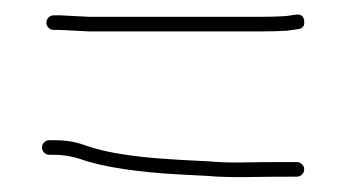

<svg xmlns="http://www.w3.org/2000/svg" viewBox="-20 -422 486 263"><path d="M37.5 -220C37.5 -217.3 38.5 -215 40.5 -213C42.5 -211 44.8 -210 47.5 -210H53.5C66.2 -210 78.5 -208 90.5 -204C121.3 -193 170.1 -186 226.5 -183L264.8 -181C278.1 -179.7 297.1 -179.2 318 -179.5C338.8 -179.8 361.7 -180 386.7 -180C389.4 -180 391.7 -181 393.7 -183C395.7 -185 396.7 -187.3 396.7 -190C396.7 -192.7 395.7 -195 393.7 -197C391.7 -199 389.4 -200 386.7 -200H361.7C345.7 -200 329.2 -199.8 312.2 -199.5C295.2 -199.2 278.7 -199.7 266.2 -201L227.2 -203C184.6 -205.3 152.4 -209.1 127 -214.5C116 -216.8 104.8 -220 93.5 -224C82.2 -228 68.8 -230 53.5 -230H47.5C44.8 -230 42.5 -229 40.5 -227C38.5 -225 37.5 -222.7 37.5 -220ZM101.5 -379H337.7C351.7 -379 363.7 -379.3 373.7 -380L387.7 -382C394.4 -382.7 397.4 -386.3 396.7 -393C396.1 -399.7 392.4 -402.7 385.7 -402L371.7 -400C362.4 -399.3 351.1 -399 337.7 -399H101.5L62.5 -401H53.5C50.8 -401 48.5 -400 46.5 -398C44.5 -396 43.5 -393.7 43.5 -391C43.5 -388.3 44.5 -386 46.5 -384C48.5 -382 50.8 -381 53.5 -381H62.5Z"/></svg>

Font: Proton
Style: RgCnd
Weight: 500
Version: Version 1.017